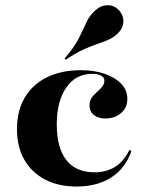

<svg xmlns="http://www.w3.org/2000/svg" viewBox="-20 -696 542 728"><path d="M270.2 11.3Q202.4 11.3 151.6 -14.9Q100.8 -41.1 72.6 -89.9Q44.4 -138.7 44.4 -206.5Q44.4 -276.6 74.2 -326.6Q104 -376.6 158.5 -403.2Q212.9 -429.8 287.1 -429.8Q337.9 -429.8 377.4 -416.1Q416.9 -402.4 439.9 -378.2Q462.9 -354 462.9 -321Q462.9 -287.9 439.1 -267.3Q415.3 -246.8 379.8 -246.8Q352.4 -246.8 335.9 -260.1Q319.4 -273.4 319.4 -296Q319.4 -318.5 333.5 -333.1Q347.6 -347.6 361.7 -360.9Q375.8 -374.2 375.8 -390.3Q375.8 -402.4 363.3 -409.3Q350.8 -416.1 330.6 -416.1Q266.9 -416.1 231 -363.7Q195.2 -311.3 195.2 -224.2Q195.2 -135.5 231.5 -89.1Q267.7 -42.7 337.9 -42.7Q383.9 -42.7 416.9 -63.7Q450 -84.7 471 -128.2L478.2 -122.6Q454 -55.6 400.4 -22.2Q346.8 11.3 270.2 11.3ZM229 -469.4 225 -474.2Q262.9 -518.5 279.4 -552Q296 -585.5 307.7 -611.3Q319.4 -637.1 341.1 -656.5Q362.1 -675.8 387.9 -676.2Q413.7 -676.6 431.5 -656.5Q449.2 -637.1 447.6 -612.1Q446 -587.1 425 -567.7Q408.1 -552.4 389.1 -544.4Q370.2 -536.3 347.2 -528.6Q324.2 -521 295.2 -507.7Q266.1 -494.4 229 -469.4Z"/></svg>

Font: Playfair 144pt SemiExpanded Black
Style: Regular
Weight: 900
Width: 6
Designer: Claus Eggers Sørensen
Foundry: Claus Eggers Sørensen
Version: Version 2.203